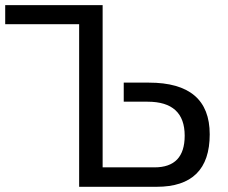

<svg xmlns="http://www.w3.org/2000/svg" viewBox="-20 -718 875 738"><path d="M374.5 -698.2V-74.7H573.7Q689.9 -74.7 689.9 -196.3Q689.9 -327.1 547.4 -327.1H455.6V-400.4H552.2Q786.1 -400.4 786.1 -201.7Q786.1 0 582 0H284.2V-625H0V-698.2Z"/></svg>

Font: Voltera
Style: Regular
Weight: 400
Designer: Bernd Montag
Version: Version 1.301